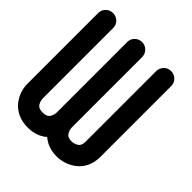

<svg xmlns="http://www.w3.org/2000/svg" viewBox="-205 -845 974 974"><g transform="rotate(45 282.0 -358.5)"><path d="M150.3 0.1C195.3 0.1 229.6 -14.4 254.4 -36C279.2 -14.4 313.5 0.1 358.5 0.1C421.7 0.1 516.5 -41.3 516.5 -154.6V-664.5C516.5 -693.6 492.4 -717.2 462.7 -717.2C433 -717.2 408.9 -693.1 408.9 -663.4V-157.7C408.9 -129 397.9 -120.9 388.2 -115.6C375.3 -108.5 359.9 -107.5 358.4 -107.4C329.8 -107.5 321.7 -118.4 316.5 -128.1C309.2 -141.6 308.4 -156.4 308.3 -157.9V-663.4C308.3 -693.1 284.2 -717.2 254.5 -717.2C224.8 -717.2 200.7 -693.7 200.7 -664.7V-156.6C200.7 -156.6 200.3 -142.7 193.4 -129.2C188 -118.8 179.9 -107.4 150.4 -107.4C121.7 -107.4 113.6 -118.1 108.3 -127.6C101 -140.7 100.2 -155.3 100.1 -156.6V-664.6C100.1 -693.6 76 -717.1 46.3 -717.1C16.6 -717.1 -7.5 -693.5 -7.5 -664.4V-154.3C-7.5 -92.5 34.9 0.1 150.3 0.1Z"/></g></svg>

Font: Cactron
Style: Bold
Weight: 900
Version: Version 1.0